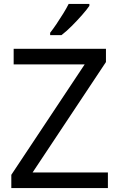

<svg xmlns="http://www.w3.org/2000/svg" viewBox="-20 -964 612 984"><path d="M533 0H38V-68L414 -634H50V-714H523V-646L147 -80H533ZM438 -934Q426 -916 401 -887.5Q376 -859 347.5 -830.5Q319 -802 295 -784H237V-796Q252 -815 269.5 -841Q287 -867 304 -894.5Q321 -922 332 -944H438Z"/></svg>

Font: Noto Sans Modi
Style: Regular
Weight: 400
Designer: Monotype Design Team
Foundry: Monotype Imaging Inc.
Version: Version 2.003; ttfautohint (v1.8.4.7-5d5b)